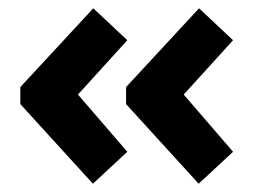

<svg xmlns="http://www.w3.org/2000/svg" viewBox="-20 -480 624 463"><path d="M459 -37 284 -229V-270L460 -460L542 -383L423 -252L542 -114ZM204 -37 29 -229V-270L205 -460L287 -383L168 -252L287 -114Z"/></svg>

Font: Cairo ExtraBold
Style: Regular
Weight: 800
Designer: Mohamed Gaber, Accademia di Belle Arti di Urbino
Foundry: Kief Type Foundry, Accademia di Belle Arti di Urbino
Version: Version 3.117